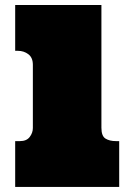

<svg xmlns="http://www.w3.org/2000/svg" viewBox="-20 -739 501 759"><path d="M380.9 -719.2V-233.9Q380.9 -201.2 397 -191.2Q413.1 -181.2 438 -181.2H451.2V0H40V-181.2H59.1Q85 -181.2 97.4 -197.5Q109.9 -213.9 109.9 -232.9V-482.9Q109.9 -511.2 92 -524.7Q74.2 -538.1 50.8 -538.1H40V-719.2Z"/></svg>

Font: Ultra
Style: Regular
Weight: 400
Designer: Astigmatic (AOETI)
Foundry: Astigmatic (AOETI)
Version: Version 1.000